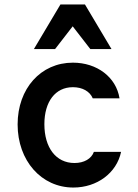

<svg xmlns="http://www.w3.org/2000/svg" viewBox="-20 -831 620 861"><path d="M401 -150C390 -119 357 -100 314 -100C231 -100 179 -169 179 -274C179 -375 228 -440 307 -440C350 -440 383 -421 396 -390H516C501 -485 415 -550 307 -550C163 -550 59 -434 59 -273C59 -111 165 10 309 10C415 10 503 -55 523 -150ZM132 -611H227L306 -713L385 -611H480L361 -811H251Z"/></svg>

Font: CommitMono-dimboump
Style: Bold
Weight: 700
Monospace: yes
Designer: Eigil Nikolajsen
Foundry: Eigil Nikolajsen
Version: Version 1.143